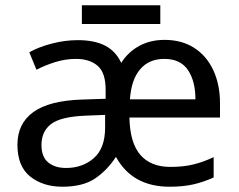

<svg xmlns="http://www.w3.org/2000/svg" viewBox="-20 -697 904 727"><path d="M603 -546Q668 -546 715 -516Q762 -486 787.5 -431.5Q813 -377 813 -306V-252H470Q472 -156 511.5 -110.5Q551 -65 625 -65Q675 -65 713 -74.5Q751 -84 789 -102V-25Q749 -7 710.5 1.5Q672 10 622 10Q481 10 419 -103Q385 -51 339 -20.5Q293 10 216 10Q143 10 94.5 -28.5Q46 -67 46 -149Q46 -229 106 -272.5Q166 -316 290 -320L380 -323V-357Q380 -422 349.5 -448Q319 -474 268 -474Q228 -474 189.5 -462Q151 -450 118 -433L91 -499Q126 -519 176 -532Q226 -545 275 -545Q337 -545 377.5 -524.5Q418 -504 439 -459Q465 -500 507 -523Q549 -546 603 -546ZM602 -474Q544 -474 510.5 -434.5Q477 -395 472 -321H720Q720 -390 691.5 -432Q663 -474 602 -474ZM378 -262 303 -259Q209 -255 173 -227Q137 -199 137 -148Q137 -103 162.5 -82Q188 -61 230 -61Q293 -61 335.5 -98.5Q378 -136 378 -214ZM587 -677V-606H290V-677Z"/></svg>

Font: Noto IKEA Arabic
Style: Regular
Weight: 400
Designer: Monotype Design Team
Foundry: Monotype Imaging Inc.
Version: Version 1.200